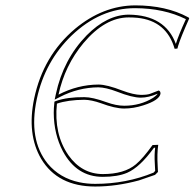

<svg xmlns="http://www.w3.org/2000/svg" viewBox="-20 -678 718 708"><path d="M358.9 -36.1Q438.5 -36.1 481.4 -72.3Q507.8 -94.7 542.5 -143.1L563.5 -144Q558.6 -111.3 561.5 -64.5Q562 -53.7 562.5 -43.9L551.8 -33.2Q551.8 -33.2 492.2 -12.7Q409.2 9.8 331.1 9.8Q192.9 9.8 131.8 -92.3Q78.6 -183.1 106 -314.9Q139.6 -473.1 256.8 -571.8Q359.4 -657.2 478 -658.2Q592.8 -658.2 673.8 -614.3Q673.8 -614.3 676.3 -612.8L677.7 -609.9Q646 -539.1 636.7 -508.3Q635.3 -503.4 634.3 -499L624 -498Q594.2 -601.1 486.8 -612.3Q471.2 -613.8 454.6 -613.8Q367.7 -613.8 288.1 -519.5Q218.8 -436.5 195.8 -329.1Q266.6 -365.7 342.8 -366.2Q374 -366.2 431.6 -343.8Q472.2 -328.6 499.5 -328.1Q522.5 -328.1 533.2 -332L564.9 -344.2Q572.3 -342.3 571.8 -332Q566.9 -308.1 508.8 -289.6Q472.7 -277.8 438 -277.8Q404.3 -277.8 352.1 -297.4Q317.4 -309.6 291 -310.1Q230.5 -309.6 189.9 -295.9Q178.2 -183.6 232.4 -105.5Q281.2 -36.6 358.9 -36.1ZM358.9 -25.9Q262.7 -25.9 211.9 -120.1Q178.7 -183.1 178.2 -261.7Q178.2 -279.8 180.2 -296.9L180.7 -303.2L186.5 -305.7Q229 -320.3 291 -319.8Q321.3 -319.8 372.1 -301.3Q408.2 -288.1 438 -288.1Q497.6 -288.1 544.9 -317.4Q557.6 -326.2 561.5 -332.5Q527.3 -317.9 499.5 -317.9Q467.3 -317.9 410.6 -340.3Q370.6 -355.5 342.8 -356Q269 -355.5 200.7 -320.3L181.6 -310.5L186 -331.1Q213.4 -459 299.3 -547.4Q374.5 -623.5 454.6 -624Q589.4 -622.6 628.4 -516.1Q638.2 -547.9 665.5 -607.4Q584.5 -647.5 478 -647.9Q349.6 -647.9 244.1 -546.9Q145.5 -451.7 115.7 -313Q84 -163.1 156.2 -74.2Q200.7 -21 272.5 -5.9Q300.3 0 331.1 0Q445.3 0 546.4 -41.5L552.2 -47.9Q551.8 -59.6 550.8 -76.2Q548.8 -106.9 552.2 -133.3H547.9Q496.1 -61.5 449.2 -41Q414.1 -25.9 358.9 -25.9Z"/></svg>

Font: Linux Biolinum Outline O
Style: Italic
Weight: 400
Italic angle: -12°
Designer: Philipp H. Poll
Foundry: Philipp H. Poll
Version: Version 0.6.2